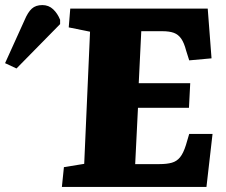

<svg xmlns="http://www.w3.org/2000/svg" viewBox="-224 -737 891 757"><path d="M131 -612 47 -629 53 -703H595L610 -507L522 -499L510 -537Q502 -568 490.5 -584.5Q479 -601 461.5 -607.5Q444 -614 415 -614H333L323 -409H526L521 -312H320L309 -90H405Q434 -90 453.5 -95.5Q473 -101 486 -117Q499 -133 509 -165L522 -209H614L590 0H20L28 -78L108 -91ZM-159 -467 -204 -488 -127 -658Q-114 -689 -98.5 -703Q-83 -717 -57 -717Q-32 -717 -14.5 -700.5Q3 -684 13 -659V-642Z"/></svg>

Font: Literata 18pt ExtraBold
Style: Italic
Weight: 800
Italic angle: -2°
Designer: Latin by Veronika Burian and Jose Scaglione. Greek by Irene Vlachou. Cyrillic by Vera Evstafieva
Foundry: TypeTogether
Version: Version 3.103;gftools[0.9.29]